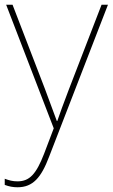

<svg xmlns="http://www.w3.org/2000/svg" viewBox="-26 -548 476 811"><path d="M0 -528 201 -6 160 102C127 187 99 218 48 218C27 218 13 214 -6 207V233C13 240 29 243 48 243C113 243 148 202 181 115L430 -528H403L264 -168C241 -108 226 -66 216 -37H214C204 -65 188 -108 164 -172L27 -528Z"/></svg>

Font: Noto Sans Lao UI Thin
Style: Regular
Weight: 100
Designer: Monotype Design Team
Foundry: Monotype Imaging Inc.
Version: Version 2.000